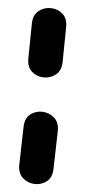

<svg xmlns="http://www.w3.org/2000/svg" viewBox="-52 -750 350 780"><g transform="rotate(5 122.5 -360.0)"><path d="M191 -68 195 -225Q195 -259 174.5 -277Q154 -295 126.5 -296Q99 -297 77.5 -280.5Q56 -264 55 -229L51 -72Q51 -38 71.5 -20Q92 -2 119.5 -1Q147 0 168.5 -16.5Q190 -33 191 -68ZM190 -503 192 -649Q192 -683 171.5 -700.5Q151 -718 123.5 -718.5Q96 -719 74.5 -702Q53 -685 52 -651L50 -505Q50 -471 70.5 -453.5Q91 -436 118.5 -435.5Q146 -435 167.5 -452Q189 -469 190 -503Z"/></g></svg>

Font: Balsamiq Sans
Style: Bold
Weight: 700
Designer: Michael Angeles
Foundry: Balsamiq SRL
Version: Version 1.020; ttfautohint (v1.8.4.7-5d5b);gftools[0.9.26]